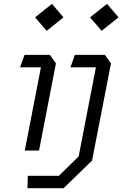

<svg xmlns="http://www.w3.org/2000/svg" viewBox="-20 -798 660 1018"><path d="M111.5 0H187L276.5 -462L244.5 -507H110L86.5 -441H197ZM125.5 200H317L468 53.5L568.5 -462L536 -507H377L353.5 -441H488.5L397 31.5L292.5 134H127.5ZM166 -706 227.5 -634.5 316.5 -706 255.5 -777.5ZM457.5 -706 519 -634.5 608.5 -706 547.5 -777.5Z"/></svg>

Font: Monaspace Krypton Light
Style: Italic
Weight: 300
Italic angle: -11°
Designer: Riley Cran & the Lettermatic Team
Foundry: Lettermatic
Version: Version 1.101 (Monaspace Krypton)